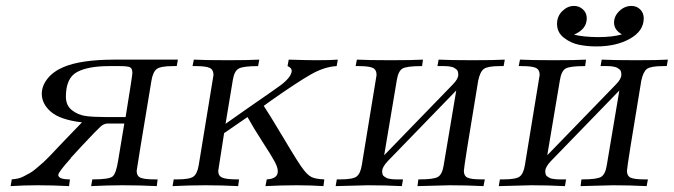

<svg xmlns="http://www.w3.org/2000/svg" viewBox="-20 -633 2291 653"><path d="M16.1 0 20 -22.9Q31.2 -23.9 41 -25.9Q50.8 -27.8 62 -33.9Q73.2 -40 81.5 -44.4Q89.8 -48.8 103.5 -60.3Q117.2 -71.8 126.7 -80.3Q136.2 -88.9 153.6 -106.9Q170.9 -125 182.4 -137.5Q193.8 -149.9 218 -174.6Q242.2 -199.2 258.8 -216.8Q184.6 -225.6 153.3 -252.7Q122.1 -279.8 122.1 -314Q122.1 -340.8 141.6 -365.5Q161.1 -390.1 195.8 -404.8Q253.9 -429.7 366.2 -430.2H585L581.1 -408.2H568.8Q525.9 -408.2 512.9 -398.2Q500 -388.2 495.1 -358.9Q445.3 -60.1 444.8 -51.8Q444.8 -34.7 457.5 -28.8Q470.2 -22.9 505.9 -22.9H516.1L513.2 0Q456.1 -2.9 398.9 -2.9H395Q349.1 -2.9 290 0L293.9 -22.9H296.9Q351.1 -22.9 363 -33Q375 -43 381.8 -86.9L402.8 -212.9H346.2Q334 -212.9 322.5 -202.9Q311 -192.9 257.8 -136.2Q234.9 -111.3 220.2 -95.2H221.2Q178.2 -47.4 178.2 -38.1Q178.2 -22.9 217.8 -22.9L214.8 0Q161.6 -2.9 107.9 -2.9Q62 -2.9 16.1 0ZM204.1 -304.2Q204.1 -274.4 224.6 -258.3Q245.1 -242.2 271 -238.5Q296.9 -234.9 338.9 -234.9H407.2Q430.2 -376 430.2 -384.8Q430.2 -400.9 421.6 -404.5Q413.1 -408.2 386.2 -408.2H352.1Q278.8 -408.2 241.5 -387.7Q204.1 -367.2 204.1 -304.2Z M566.9 0 570.8 -22.9Q570.8 -22.9 583 -22.9Q625 -22.9 637.9 -32.5Q650.9 -42 655.8 -70.8Q705.6 -372.6 706.1 -377.9Q706.1 -396 693.1 -402.1Q680.2 -408.2 645 -408.2H634.8L639.2 -430.2Q677.2 -428.2 753.9 -428.2Q825.7 -428.2 861.8 -430.2L857.9 -408.2Q808.1 -408.2 792.5 -400.1Q776.9 -392.1 772 -361.8L747.1 -211.9Q768.1 -227.1 819.1 -262.5Q870.1 -297.9 901.6 -319.8Q933.1 -341.8 936 -344.2Q972.2 -372.1 972.2 -393.1Q971.2 -402.8 958 -408.2L961.9 -430.2Q1023.9 -428.2 1056.2 -428.2Q1105 -428.2 1128.9 -430.2L1125 -408.2Q1084 -406.2 1038.6 -380.6Q993.2 -355 901.9 -291Q885.7 -278.8 877 -272.9Q892.1 -251 945.6 -161.4Q999 -71.8 1012.2 -56.2Q1026.4 -37.1 1040.3 -30.5Q1054.2 -23.9 1083 -22.9L1080.1 0Q1036.1 -2.9 990.2 -2.9Q937 -2.9 882.8 0L887.2 -22.9Q925.3 -24.9 924.8 -50.8Q924.8 -64 913.3 -85Q901.9 -106 872.3 -151.4Q842.8 -196.8 821.8 -234.9L742.2 -180.2Q722.2 -53.2 722.2 -51.8Q722.2 -34.7 736.1 -28.8Q750 -22.9 787.1 -22.9H793L790 0Q733.9 -2.9 680.2 -2.9Q624 -2.9 566.9 0Z M1121.6 0 1125.5 -22.9Q1125.5 -22.9 1137.7 -22.9Q1179.7 -22.9 1192.6 -32.5Q1205.6 -42 1210.4 -70.8Q1260.3 -372.6 1260.7 -377.9Q1260.7 -396 1247.8 -402.1Q1234.9 -408.2 1199.7 -408.2H1189.5L1193.8 -430.2Q1232.9 -428.2 1309.6 -428.2Q1382.8 -428.2 1418.5 -430.2L1415.5 -408.2H1413.6Q1362.8 -408.2 1348.6 -399.7Q1334.5 -391.1 1329.6 -360.8L1286.6 -105L1519.5 -345.2Q1538.6 -364.3 1538.6 -378.9Q1538.6 -384.8 1537.1 -389.9Q1535.6 -395 1531.2 -397.9Q1526.9 -400.9 1523.7 -402.8Q1520.5 -404.8 1513.7 -406Q1506.8 -407.2 1503.7 -407.7Q1500.5 -408.2 1491.7 -408.2Q1482.9 -408.2 1480.5 -408.2H1467.8L1471.7 -430.2Q1510.7 -428.2 1587.9 -428.2Q1661.1 -428.2 1696.8 -430.2L1692.9 -408.2H1680.7Q1638.7 -408.2 1625.7 -398.7Q1612.8 -389.2 1606.4 -358.9Q1557.6 -65.9 1557.6 -51.8Q1557.6 -34.7 1570.1 -28.8Q1582.5 -22.9 1617.7 -22.9H1628.9L1624.5 0Q1567.4 -2.9 1509.8 -2.9Q1498.5 -2.9 1399.9 0L1402.8 -22.9H1406.7Q1455.6 -22.9 1469.7 -31.5Q1483.9 -40 1488.8 -69.8L1531.7 -325.2L1298.8 -85Q1279.8 -64.9 1279.8 -50.8Q1279.8 -44.9 1281.2 -40Q1282.7 -35.2 1287.1 -32.5Q1291.5 -29.8 1294.7 -27.8Q1297.9 -25.9 1304.7 -24.9Q1311.5 -23.9 1315.2 -23.4Q1318.8 -22.9 1327.1 -22.9Q1335.4 -22.9 1337.9 -22.9H1350.6L1346.7 0Q1289.6 -2.9 1231.4 -2.9Q1220.7 -2.9 1121.6 0Z M1676.3 0 1680.2 -22.9H1692.4Q1734.4 -22.9 1747.3 -32.5Q1760.3 -42 1765.1 -70.8Q1814.9 -372.6 1815.4 -377.9Q1815.4 -396 1802.5 -402.1Q1789.6 -408.2 1754.4 -408.2H1744.1L1748.5 -430.2Q1787.6 -428.2 1864.3 -428.2Q1937.5 -428.2 1973.1 -430.2L1970.2 -408.2H1968.3Q1917.5 -408.2 1903.3 -399.7Q1889.2 -391.1 1884.3 -360.8L1841.3 -105L2074.2 -345.2Q2093.3 -364.3 2093.3 -378.9Q2093.3 -384.8 2091.8 -389.9Q2090.3 -395 2085.9 -397.9Q2081.5 -400.9 2078.4 -402.8Q2075.2 -404.8 2068.4 -406Q2061.5 -407.2 2058.3 -407.7Q2055.2 -408.2 2046.4 -408.2Q2037.6 -408.2 2035.2 -408.2H2022.5L2026.4 -430.2Q2065.4 -428.2 2142.6 -428.2Q2215.8 -428.2 2251.5 -430.2L2247.6 -408.2H2235.4Q2193.4 -408.2 2180.4 -398.7Q2167.5 -389.2 2161.1 -358.9Q2112.3 -65.9 2112.3 -51.8Q2112.3 -34.7 2124.8 -28.8Q2137.2 -22.9 2172.4 -22.9H2183.6L2179.2 0Q2122.1 -2.9 2064.5 -2.9Q2053.2 -2.9 1954.6 0L1957.5 -22.9H1961.4Q2010.3 -22.9 2024.4 -31.5Q2038.6 -40 2043.5 -69.8L2086.4 -325.2L1853.5 -85Q1834.5 -64.9 1834.5 -50.8Q1834.5 -44.9 1835.9 -40Q1837.4 -35.2 1841.8 -32.5Q1846.2 -29.8 1849.4 -27.8Q1852.5 -25.9 1859.4 -24.9Q1866.2 -23.9 1869.9 -23.4Q1873.5 -22.9 1881.8 -22.9Q1890.1 -22.9 1892.6 -22.9H1905.3L1901.4 0Q1844.2 -2.9 1786.1 -2.9Q1775.4 -2.9 1676.3 0ZM1874.5 -551.8Q1874.5 -577.6 1892.3 -595.2Q1910.2 -612.8 1932.1 -612.8Q1950.2 -612.8 1962.9 -600.8Q1975.6 -588.9 1975.6 -570.8Q1975.6 -533.7 1932.1 -515.1Q1964.4 -507.3 2012.2 -506.8H2014.2Q2064 -506.8 2095.2 -516.1Q2068.4 -531.2 2068.4 -556.2Q2068.4 -578.1 2086.4 -595.5Q2104.5 -612.8 2127.4 -612.8Q2145.5 -612.8 2157.5 -600.8Q2169.4 -588.9 2169.4 -570.8Q2169.4 -527.8 2122.8 -501.5Q2076.2 -475.1 2008.3 -475.1Q1976.1 -475.1 1948.2 -481Q1920.4 -486.8 1897.5 -504.9Q1874.5 -522.9 1874.5 -551.8Z"/></svg>

Font: CMU Serif Extra
Style: RomanSlanted
Weight: 500
Italic angle: -9.46001°
Version: Version 0.7.0